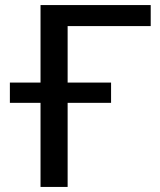

<svg xmlns="http://www.w3.org/2000/svg" viewBox="-20 -738 632 758"><path d="M247 0H140V-332H19V-412H140V-718H575V-635H247V-412H418.5V-332H247Z"/></svg>

Font: Verano Sans Medium
Style: Regular
Weight: 500
Designer: Lukasz Dziedzic with Adam Twardoch and Botio Nikoltchev
Foundry: tyPoland Lukasz Dziedzic
Version: Version 3.001;December 28, 2019;FontCreator 12.0.0.2547 64-b